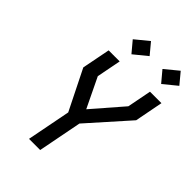

<svg xmlns="http://www.w3.org/2000/svg" viewBox="-273 -1067 1179 1179"><g transform="rotate(45 317.0 -477.0)"><path d="M267 -285 211.5 0H308.5L364 -285.5L596 -546L631.5 -730H532L501.5 -573L331.5 -377L238 -571L269 -730H173L137 -546ZM229.5 -883 289 -812 376 -883 316.5 -954.5ZM487.5 -883 547 -812 634 -883 574.5 -954.5Z"/></g></svg>

Font: Monaspace Krypton
Style: Italic
Weight: 400
Italic angle: -11°
Designer: Riley Cran & the Lettermatic Team
Foundry: Lettermatic
Version: Version 1.101 (Monaspace Krypton)